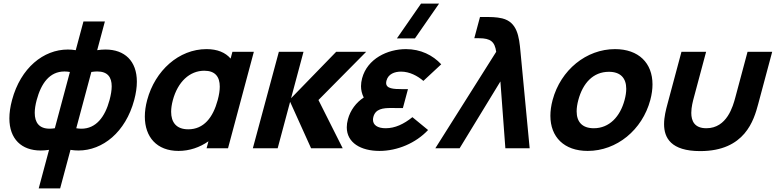

<svg xmlns="http://www.w3.org/2000/svg" viewBox="-20 -830 4343 1075"><path d="M196.7 225H316.7L374.6 9C389.5 11.5 404.3 12.7 419.1 12.7C554.8 12.7 683 -89.6 731.4 -270C741.5 -307.7 746.3 -342 746.3 -372.7C746.3 -488.7 677.9 -552.7 570.6 -552.7C555.8 -552.7 540.3 -551.5 524.1 -549L567.3 -710H447.3L404.1 -549C389.3 -551.5 374.4 -552.7 359.7 -552.7C224 -552.7 95.7 -450.4 47.4 -270C37.3 -232.3 32.5 -198 32.5 -167.3C32.5 -51.3 100.9 12.7 208.2 12.7C222.9 12.7 238.4 11.5 254.6 9ZM287 -112C276.4 -110.3 266.6 -109.5 257.7 -109.5C198.9 -109.5 174.5 -144.2 174.5 -198.1C174.5 -219.4 178.3 -243.7 185.4 -270C210.1 -362.3 257.1 -429.8 340.9 -429.8C350.6 -429.8 360.8 -428.9 371.4 -427ZM407 -112 491.4 -427C503.5 -428.9 514.4 -429.9 524.4 -429.9C582.3 -429.9 605.4 -398.1 605.4 -346.8C605.4 -324.6 601 -298.6 593.4 -270C567.9 -174.8 517.3 -109.4 435.9 -109.4C426.7 -109.4 417.1 -110.3 407 -112Z M1281.3 -540 1271.2 -502C1242.3 -536 1196.9 -555 1136.4 -555C981.4 -555 848.2 -435 804 -270C795.2 -237.2 790.9 -206 790.9 -177.1C790.9 -63.2 857.6 15 979.6 15C1040.6 15 1099 -5 1147.1 -39L1136.7 0H1256.7L1401.3 -540ZM1034.1 -106C965.8 -106 938.2 -146.7 938.2 -204C938.2 -224 941.6 -246 947.7 -269C975.3 -372 1041.9 -434 1123.9 -434C1184.8 -434 1210.5 -400.1 1210.5 -344.9C1210.5 -323 1206.5 -297.8 1199 -270C1172.7 -172 1121.1 -106 1034.1 -106Z M1395.7 0H1534.7L1604.3 -260L1721.7 0H1898.7L1763 -270L2030.3 -540H1862.3L1609.7 -280L1679.3 -540H1541.3Z M2438.5 -810H2337.5L2202.3 -615H2303.3ZM2289.1 -174C2240.7 -135 2191.5 -112 2139.5 -112C2093.5 -112 2068.3 -130.1 2068.3 -159.6C2068.3 -164.7 2069.1 -170.2 2070.6 -176C2082.7 -220.8 2124.8 -225.3 2169.9 -225.3C2181.1 -225.3 2192.6 -225 2203.8 -225H2235.8L2264.2 -331H2232.2C2182.5 -331 2142 -333.4 2142 -365.4C2142 -369.4 2142.7 -374 2144 -379C2154 -416 2189.4 -429 2225.4 -429C2273.4 -429 2318 -405 2350.5 -377L2450.4 -470C2403.1 -521 2335.2 -555 2253.2 -555C2149.2 -555 2036.7 -501 2007.5 -392C2003.5 -376.9 2001.3 -362.1 2001.3 -347.5C2001.3 -326 2006.1 -304.9 2016.6 -284C1974.1 -256 1941.7 -213.5 1927.9 -162C1923.6 -146 1921.6 -131.1 1921.6 -117.2C1921.6 -30.3 2001 15 2104.5 15C2205.5 15 2308.3 -29 2376.8 -102Z M2417.5 0H2553.5L2781.7 -374L2809.5 0H2945.5L2894.2 -540C2886.5 -627 2875.7 -706 2792.3 -727C2760.5 -735 2717.5 -735 2706.5 -735H2667.5L2635.6 -616H2661.6C2727.6 -616 2750.2 -596 2758.2 -540Z M3270.6 15C3432.6 15 3576 -102 3621 -270C3629.3 -301 3633.3 -330.4 3633.3 -357.6C3633.3 -476.8 3556.1 -555 3423.4 -555C3263.4 -555 3119.3 -439 3074 -270C3065.6 -238.7 3061.6 -209.2 3061.6 -181.8C3061.6 -63 3138.1 15 3270.6 15ZM3304.7 -112C3240.1 -112 3208.6 -147.2 3208.6 -206.7C3208.6 -225.5 3211.8 -246.7 3218 -270C3243.2 -364 3300.3 -428 3389.3 -428C3454.8 -428 3486.3 -392.1 3486.3 -332.7C3486.3 -314 3483.2 -293 3477 -270C3452.1 -177 3391.7 -112 3304.7 -112Z M3717 -247C3708.7 -216.3 3698.1 -175.4 3698.1 -135C3698.1 -58.6 3736.2 16 3900.5 16C4151.5 16 4201.1 -158 4225 -247L4303.5 -540H4165.5L4097.2 -285C4084 -236 4050.8 -112 3934.8 -112C3867.7 -112 3850.5 -153.5 3850.5 -198C3850.5 -230.4 3859.6 -264.4 3865.2 -285L3933.5 -540H3795.5Z"/></svg>

Font: Manrope
Style: ExtraBoldItalic
Weight: 800
Italic angle: -15°
Designer: Mikhail Sharanda
Foundry: Mikhail Sharanda
Version: Version 4.502;hotconv 1.0.109;makeotfexe 2.5.65596